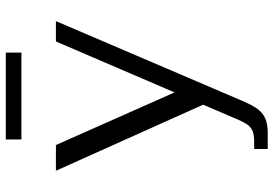

<svg xmlns="http://www.w3.org/2000/svg" viewBox="-158 -767 925 649"><g transform="rotate(-90 304.5 -442.5)"><path d="M125.3 0V-45.8H150.1Q171.7 -45.8 184.7 -50.7Q197.8 -55.7 206.6 -67.3Q215.3 -79 223.8 -98.6L488.8 -716H557.6L284.3 -77.1Q275 -55.9 265.3 -41.1Q255.7 -26.4 243.7 -17.3Q231.8 -8.2 216.1 -4.1Q200.4 0 178.9 0ZM280.7 -206 51.8 -716H138.7L330.8 -283.2ZM157.6 -832.6V-885.4H451.3V-832.6Z"/></g></svg>

Font: Russolo 10pt ExtraLight
Style: Regular
Weight: 200
Designer: Micah Stupak-Hahn
Version: Version 1.000